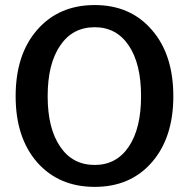

<svg xmlns="http://www.w3.org/2000/svg" viewBox="-20 -730 749 761"><path d="M667 -348.6Q667 -513.7 582 -611.3Q497.1 -710 355.5 -710Q212.9 -710 127 -611.3Q42 -513.7 42 -348.6Q42 -184.6 127 -86.9Q212.9 10.7 355.5 10.7Q497.1 10.7 582 -86.9Q667 -184.6 667 -348.6ZM539.1 -348.6Q539.1 -220.7 490.2 -148.4Q441.4 -76.2 355.5 -76.2Q267.6 -76.2 218.8 -148.4Q168.9 -220.7 168.9 -348.6Q168.9 -477.5 218.8 -549.8Q267.6 -622.1 355.5 -622.1Q441.4 -622.1 490.2 -549.8Q539.1 -477.5 539.1 -348.6Z"/></svg>

Font: umazing
Style: Display
Weight: 400
Designer: umazing